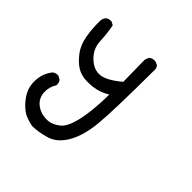

<svg xmlns="http://www.w3.org/2000/svg" viewBox="-152 -374 803 803"><g transform="rotate(45 250.0 28.0)"><path d="M148.4 305.7Q127.9 301.8 107.4 293.5Q86.9 285.2 64.5 261.7Q42 238.3 31.2 211.4Q20.5 184.6 24.4 150.4Q28.3 116.2 49.8 87.9Q61.5 77.1 78.1 79.1L92.8 86.9Q101.6 96.7 100.6 113.3Q83 140.6 85 170.9Q86.9 201.2 107.4 219.7Q127.9 238.3 155.3 242.2Q182.6 246.1 201.7 238.3Q220.7 230.5 235.4 217.3Q250 204.1 261.2 170.9Q272.5 137.7 278.3 87.4Q284.2 37.1 284.2 -15.6Q257.8 1 230 6.8Q202.1 12.7 172.9 11.2Q143.6 9.8 120.6 -4.4Q97.7 -18.6 75.2 -47.9Q52.7 -77.1 45.4 -120.1Q38.1 -163.1 39.1 -210Q41 -221.7 47.9 -230.5Q58.6 -240.2 75.2 -238.3L89.8 -230.5Q97.7 -189.5 99.6 -146Q101.6 -102.5 133.8 -72.3Q166 -42 201.2 -46.4Q236.3 -50.8 288.1 -94.7L286.1 -221.7Q288.1 -233.4 294.9 -243.2Q306.6 -252 323.2 -250L338.9 -243.2Q347.7 -232.4 345.7 -215.8Q344.7 19.5 336.9 100.6Q329.1 181.6 300.3 231Q271.5 280.3 228 293Q184.6 305.7 148.4 305.7Z"/></g></svg>

Font: NaikaiFont
Style: Regular
Weight: 400
Version: Version 1.67